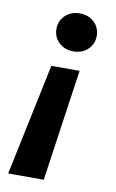

<svg xmlns="http://www.w3.org/2000/svg" viewBox="-82 -561 481 797"><g transform="rotate(10 158.5 -163.0)"><path d="M229 -281 161 190H11L110 -281ZM189 -516Q226 -516 250 -493Q274 -470 274 -436Q274 -402 250 -379Q226 -356 189 -356Q152 -356 128 -379Q104 -402 104 -436Q104 -470 128 -493Q152 -516 189 -516Z"/></g></svg>

Font: DM Sans ExtraBold
Style: Italic
Weight: 800
Italic angle: -10°
Designer: Colophon Foundry, Jonny Pinhorn
Foundry: Colophon Foundry
Version: Version 4.004;gftools[0.9.30]